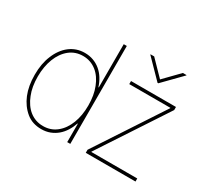

<svg xmlns="http://www.w3.org/2000/svg" viewBox="-150 -991 1332 1235"><g transform="rotate(30 515.5 -373.0)"><path d="M89.8 -415.5Q102.6 -447.4 121.1 -473Q139.6 -498.6 163 -516.7Q186.4 -534.8 214.3 -544.4Q242.2 -554 274.1 -554Q308.9 -554 338.4 -543Q367.9 -532 391.3 -512.3Q414.8 -492.5 431.8 -465.4Q448.9 -438.2 458.8 -406.2H461.6V-727.3H484.4V0H461.6V-136.4H458.8Q448.2 -104.8 431.1 -77.6Q414.1 -50.4 390.8 -30.7Q367.5 -11 338.4 0.2Q309.3 11.4 274.1 11.4Q241.8 11.4 213.8 2.3Q185.7 -6.7 162.3 -25.9Q114.7 -65 89.3 -126.8Q63.9 -188.6 63.9 -271.3Q63.9 -354 89.8 -415.5ZM109.4 -138.8Q120.7 -109.4 137.1 -85.8Q153.4 -62.1 174.2 -45.6Q195 -29.1 220.2 -20.2Q245.4 -11.4 274.1 -11.4Q332.4 -11.4 374.3 -45.8Q395.6 -62.9 411.8 -86.3Q427.9 -109.7 439.1 -138.5Q450.3 -167.3 456 -200.8Q461.6 -234.4 461.6 -271.3Q461.6 -347.7 438.9 -404.1Q427.6 -433.6 411.2 -457Q394.9 -480.5 373.9 -497Q353 -513.5 327.9 -522.4Q302.9 -531.2 274.1 -531.2Q217.3 -531.2 174.7 -497.2Q153.4 -480.1 137.1 -456.7Q120.7 -433.2 109.6 -404.3Q98.4 -375.4 92.5 -341.8Q86.6 -308.2 86.6 -271.3Q86.6 -195 109.4 -138.8ZM926.1 -519.9V-522.7H620.7V-545.5H954.5V-522.7L627.8 -25.6V-22.7H968.8V0H599.4V-22.7ZM643.5 -757.1H670.5L777 -647.7L883.5 -757.1H910.5V-754.3L779.8 -620.7H774.1L643.5 -754.3Z"/></g></svg>

Font: Inter P Thin
Style: Regular
Weight: 100
Designer: Rasmus Andersson
Foundry: rsms
Version: Version 3.018;git-588b23468